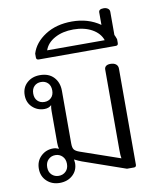

<svg xmlns="http://www.w3.org/2000/svg" viewBox="-92 -912 818 995"><g transform="rotate(-10 316.5 -414.0)"><path d="M47 -79Q47 -119 73.5 -144.5Q100 -170 138 -170Q152 -170 168 -163Q164 -175 164 -195V-363Q164 -378 167 -393Q153 -379 130 -379Q93 -379 67 -403.5Q41 -428 41 -467Q41 -507 68 -531.5Q95 -556 136 -556Q183 -556 209 -528Q235 -500 235 -456V-179Q235 -156 242.5 -146.5Q250 -137 270 -130L478 -58Q475 -71 475 -103V-526Q475 -537 483 -543.5Q491 -550 506 -550Q525 -550 535.5 -541.5Q546 -533 546 -518V-13Q546 0 534 0H497L273 -78Q256 -84 235 -95Q237 -83 237 -76Q237 -37 210 -12.5Q183 12 142 12Q101 12 74 -13.5Q47 -39 47 -79ZM186 -467Q186 -492 172 -506Q158 -520 136 -520Q114 -520 100 -506Q86 -492 86 -467Q86 -443 100 -429Q114 -415 136 -415Q158 -415 172 -429Q186 -443 186 -467ZM195 -79Q195 -104 180 -119Q165 -134 143 -134Q121 -134 106 -119Q91 -104 91 -79Q91 -54 106 -39.5Q121 -25 143 -25Q165 -25 180 -39.5Q195 -54 195 -79Z M563 -670V-650Q563 -637 551 -637H145Q132 -637 132 -650V-670Q149 -726 207 -763.5Q265 -801 348 -801Q433 -801 496 -757V-823Q496 -840 522 -840Q535 -840 544 -833.5Q553 -827 553 -816V-694Q556 -689 563 -670ZM499 -676Q486 -714 445.5 -736.5Q405 -759 348 -759Q291 -759 250 -736.5Q209 -714 196 -676Z"/></g></svg>

Font: Maitree
Style: Regular
Weight: 400
Designer: CadsonDemak Team
Foundry: CadsonDemak
Version: Version 1.001